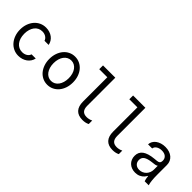

<svg xmlns="http://www.w3.org/2000/svg" viewBox="146 -1719 2708 2708"><g transform="rotate(45 1500.0 -365.0)"><path d="M442.2 -138Q431.2 -104.2 399.6 -84.7Q368 -65.2 325.2 -65.2Q288.8 -65.2 258.7 -80.1Q228.6 -95 207.5 -122Q186.4 -149 174.8 -187.2Q163.2 -225.4 163.2 -271.6Q163.2 -316.8 174.6 -354.2Q186 -391.6 206.4 -418.4Q226.8 -445.2 256 -460Q285.2 -474.8 321.2 -474.8Q362.8 -474.8 393.8 -455.3Q424.8 -435.8 436 -402H518.2Q512.2 -435 495.1 -462.4Q478 -489.8 452 -509.3Q426 -528.8 392.6 -539.4Q359.2 -550 321.2 -550Q268.4 -550 224.1 -529.2Q179.8 -508.4 147.7 -471.1Q115.6 -433.8 97.4 -382.8Q79.2 -331.8 79.2 -271.2Q79.2 -210.8 97.6 -159.3Q116 -107.8 148.4 -70.1Q180.8 -32.4 225.6 -11.2Q270.4 10 323.2 10Q360.8 10 394.8 -0.6Q428.8 -11.2 455.5 -30.7Q482.2 -50.2 500.5 -77.6Q518.8 -105 525.2 -138Z M900.1 10Q951.2 10 994.5 -11Q1037.8 -32 1069.2 -69.2Q1100.6 -106.4 1118.2 -157.8Q1135.8 -209.1 1135.8 -270Q1135.8 -330.9 1118.2 -382.2Q1100.6 -433.6 1069.2 -470.8Q1037.8 -508 994.5 -529Q951.1 -550 900.2 -550Q849.2 -550 805.8 -528.9Q762.3 -507.9 731.2 -470.7Q700 -433.6 682.1 -382.2Q664.2 -330.9 664.2 -270Q664.2 -209.1 682.1 -157.8Q700 -106.4 731.1 -69.3Q762.3 -32.1 805.7 -11.1Q849.1 10 900.1 10ZM899.8 -66.4Q867 -66.4 839 -81.3Q811 -96.1 791 -123.2Q771 -150.2 759.9 -187.6Q748.8 -225 748.8 -270Q748.8 -315 759.9 -352.4Q771 -389.8 791 -416.8Q811 -443.9 839 -458.7Q867 -473.6 899.8 -473.6Q933.6 -473.6 961.4 -458.7Q989.2 -443.8 1009.1 -416.8Q1029.1 -389.8 1040.1 -352.4Q1051.2 -315 1051.2 -270Q1051.2 -225 1040.1 -187.6Q1029.1 -150.2 1009.1 -123.2Q989.2 -96.2 961.4 -81.3Q933.6 -66.4 899.8 -66.4Z M1510 -181V-740H1265V-664.8H1426V-181Q1426 -86.4 1470.8 -38.2Q1515.6 10 1603 10Q1632.8 10 1659.3 4.4Q1685.8 -1.2 1707 -12.8V-82.8Q1684.4 -71.6 1661.8 -66.2Q1639.2 -60.8 1616.4 -60.8Q1562.2 -60.8 1536.1 -90.3Q1510 -119.8 1510 -181Z M2110 -181V-740H1865V-664.8H2026V-181Q2026 -86.4 2070.8 -38.2Q2115.6 10 2203 10Q2232.8 10 2259.3 4.4Q2285.8 -1.2 2307 -12.8V-82.8Q2284.4 -71.6 2261.8 -66.2Q2239.2 -60.8 2216.4 -60.8Q2162.2 -60.8 2136.1 -90.3Q2110 -119.8 2110 -181Z M2811.8 -384.6Q2811.8 -356.8 2798.7 -342.8Q2785.6 -328.8 2757.2 -326.2L2707.4 -321.4Q2592.2 -310.4 2536.5 -269.5Q2480.8 -228.6 2480.8 -154.2Q2480.8 -117.8 2493.5 -87.6Q2506.2 -57.4 2528.9 -35.7Q2551.6 -14 2583.3 -2Q2615 10 2652.8 10Q2695.6 10 2730.3 -5.5Q2765 -21 2789.4 -49.1Q2813.8 -77.2 2827.3 -116.8Q2840.8 -156.4 2840.8 -205.6L2788.4 -85.6H2818.4Q2820.8 -59 2825.2 -37.9Q2829.6 -16.8 2835.8 0H2915.8Q2905.2 -35.4 2900.5 -82.5Q2895.8 -129.6 2895.8 -193V-384.4Q2895.8 -421.6 2881.7 -452.1Q2867.6 -482.6 2842.1 -504.4Q2816.6 -526.2 2781 -538.1Q2745.4 -550 2701.4 -550Q2659 -550 2623.2 -538.9Q2587.4 -527.8 2560.6 -508.3Q2533.8 -488.8 2518.1 -461.4Q2502.4 -434 2501.2 -402H2583.4Q2587.6 -436.2 2620.3 -457.5Q2653 -478.8 2701.2 -478.8Q2752.8 -478.8 2782.3 -453.7Q2811.8 -428.6 2811.8 -384.6ZM2811.8 -313V-210Q2811.8 -177.8 2800.7 -150.1Q2789.6 -122.4 2770.2 -102.2Q2750.8 -82 2724.2 -70.3Q2697.6 -58.6 2667.6 -58.6Q2621 -58.6 2593.2 -85.2Q2565.4 -111.8 2565.4 -155.6Q2565.4 -202.8 2601.2 -227.8Q2637 -252.8 2716.2 -262.6L2763.8 -268.4Q2804 -273.4 2823 -295Q2842 -316.6 2842 -359.8Z"/></g></svg>

Font: CommitMonoV142 ExtLt
Style: Regular
Weight: 200
Monospace: yes
Designer: Eigil Nikolajsen
Foundry: Eigil Nikolajsen
Version: Version 1.142